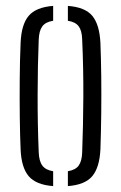

<svg xmlns="http://www.w3.org/2000/svg" viewBox="-20 -626 411 652"><path d="M50 -118.5Q48 -163.5 47.2 -226.8Q46.5 -290 47 -357.2Q47.5 -424.5 50 -480.5Q52.5 -542.5 77.2 -572Q102 -601.5 160.5 -606V-555.5Q134.5 -551.5 123.5 -536.2Q112.5 -521 111.5 -491Q108 -406.5 107.8 -305.8Q107.5 -205 111.5 -109Q112.5 -79 123.8 -63.8Q135 -48.5 160.5 -44.5V6Q102 1.5 77.2 -28Q52.5 -57.5 50 -118.5ZM210.5 6V-44.5Q237 -49 247.5 -64.2Q258 -79.5 259 -107.5Q262.5 -198.5 263 -296.5Q263.5 -394.5 259 -493Q258 -522.5 247 -537Q236 -551.5 210.5 -555.5V-606Q269.5 -601.5 293.8 -571.8Q318 -542 321 -480.5Q323 -430 323.8 -367.8Q324.5 -305.5 323.8 -240.8Q323 -176 321 -118.5Q318 -57.5 293.5 -28Q269 1.5 210.5 6Z"/></svg>

Font: Big Shoulders Stencil Text Light
Style: Regular
Weight: 300
Designer: Patric King
Foundry: XO Type Co
Version: Version 1.000